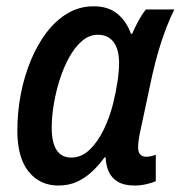

<svg xmlns="http://www.w3.org/2000/svg" viewBox="-20 -570 565 600"><path d="M162.1 9.8Q104.5 9.8 69.3 -33.9Q34.2 -77.6 34.2 -162.1Q34.2 -219.2 44.9 -275.4Q55.7 -331.5 76.2 -381.1Q96.7 -430.7 125.7 -468.8Q154.8 -506.8 191.7 -528.6Q228.5 -550.3 272.5 -550.3Q318.4 -550.3 346.9 -526.9Q375.5 -503.4 389.2 -464.4H393.1Q398.4 -477.1 405.5 -491.2Q412.6 -505.4 420.4 -518.3Q428.2 -531.2 436 -540.5H524.9Q512.7 -516.6 500 -483.9Q487.3 -451.2 475.8 -412.6Q464.4 -374 455.1 -332L418 -158.2Q415 -144.5 413.3 -131.8Q411.6 -119.1 411.6 -109.9Q411.6 -93.8 418.5 -86.9Q425.3 -80.1 437 -80.1Q443.4 -80.1 451.4 -81.8Q459.5 -83.5 466.8 -86.4V-3.9Q455.6 1.5 437 5.6Q418.5 9.8 401.4 9.8Q368.2 9.8 348.4 -2Q328.6 -13.7 319.8 -33.7Q311 -53.7 310.1 -78.1H306.6Q288.1 -52.7 266.8 -33Q245.6 -13.2 220 -1.7Q194.3 9.8 162.1 9.8ZM202.6 -77.6Q234.4 -77.6 259.8 -101.8Q285.2 -126 304 -164.8Q322.8 -203.6 333.5 -246.6Q342.8 -284.2 347.4 -316.2Q352.1 -348.1 352.1 -374Q352.1 -415.5 335 -438.5Q317.9 -461.4 285.6 -461.4Q259.3 -461.4 236.8 -442.4Q214.4 -423.3 196.8 -391.8Q179.2 -360.4 167 -322.3Q154.8 -284.2 148.2 -244.9Q141.6 -205.6 141.6 -171.4Q141.6 -124 157 -100.8Q172.4 -77.6 202.6 -77.6Z"/></svg>

Font: Open Sans SemiCondensed SemiBold
Style: Italic
Weight: 600
Width: 4
Italic angle: -12°
Designer: Monotype Design Team
Foundry: Monotype Imaging Inc.
Version: Version 3.000